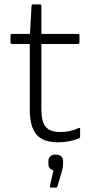

<svg xmlns="http://www.w3.org/2000/svg" viewBox="-20 -638 427 877"><path d="M245 12Q176 12 146 -24Q116 -60 116 -138V-437H35Q28 -437 28 -444V-477Q28 -483 35 -483H117L124 -611Q125 -618 131 -618H162Q169 -618 169 -611V-483H336Q343 -483 343 -477V-444Q343 -437 336 -437H169V-139Q169 -82 189 -58.5Q209 -35 255 -35Q301 -35 339 -53Q346 -56 346 -48V-14Q346 -8 341 -6Q322 2 297 7Q272 12 245 12ZM213 219Q207 219 208 213L224 140Q201 135 201 110V98Q201 84 210 76Q219 68 233 68Q268 68 268 98V110Q268 127 262 147L242 215Q241 219 235 219Z"/></svg>

Font: Sofia Sans Light
Style: Regular
Weight: 300
Designer: Botio Nikoltchev, Ani Petrova
Foundry: lettersoup
Version: Version 4.100; ttfautohint (v1.8.3)